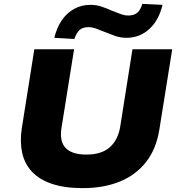

<svg xmlns="http://www.w3.org/2000/svg" viewBox="-20 -959 921 990"><path d="M407 11Q313 11 248 -11Q183 -33 145 -73.5Q107 -114 94.5 -170.5Q82 -227 92 -295L157 -705H362L297 -299Q286 -230 318.5 -196Q351 -162 425 -162Q504 -162 546.5 -200Q589 -238 600 -307L663 -705H868L802 -293Q786 -191 733 -123.5Q680 -56 597 -22.5Q514 11 407 11ZM363 -758 260 -764Q273 -817 299 -855Q325 -893 363 -913.5Q401 -934 446 -934Q477 -934 505 -924.5Q533 -915 559 -903Q582 -894 602.5 -886.5Q623 -879 642 -879Q672 -879 688.5 -894Q705 -909 714 -939L818 -934Q799 -854 749.5 -809Q700 -764 632 -764Q601 -764 573 -774Q545 -784 518 -795Q496 -804 475.5 -811.5Q455 -819 435 -819Q406 -819 390 -804Q374 -789 363 -758Z"/></svg>

Font: Nunito Sans 7pt SemiExpanded Black
Style: Italic
Weight: 900
Width: 6
Italic angle: -9°
Designer: Vernon Adams
Foundry: Vernon Adams
Version: Version 3.101;gftools[0.9.27]